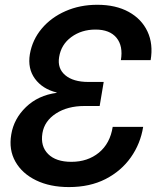

<svg xmlns="http://www.w3.org/2000/svg" viewBox="-20 -759 652 791"><path d="M264.2 11.7Q186 11.7 128.7 -16.1Q71.3 -43.9 43.5 -93Q15.6 -142.1 26.4 -205.1Q37.1 -270 87.2 -318.1Q137.2 -366.2 213.4 -376.5V-377.9Q154.8 -392.6 124 -434.6Q93.3 -476.6 103 -535.6Q113.3 -595.2 151.9 -641.1Q190.4 -687 249.8 -713.1Q309.1 -739.3 380.9 -739.3Q457 -739.3 510.3 -710Q563.5 -680.7 587.6 -629.2Q611.8 -577.6 600.6 -511.2H478Q487.8 -569.3 460 -603.3Q432.1 -637.2 373.5 -637.2Q315.9 -637.2 273.9 -606.4Q231.9 -575.7 223.6 -523.9Q215.8 -477.1 248.8 -449.2Q281.7 -421.4 344.2 -421.4H407.2L390.6 -322.3H328.1Q258.3 -322.3 210.7 -291.5Q163.1 -260.7 154.8 -210.4Q146 -156.7 178.2 -124.5Q210.4 -92.3 273.9 -92.3Q341.3 -92.3 387.5 -130.1Q433.6 -168 444.3 -236.3H569.8Q558.6 -166.5 518.8 -110.4Q479 -54.2 414.6 -21.2Q350.1 11.7 264.2 11.7Z"/></svg>

Font: Inter Display SemiBold
Style: Italic
Weight: 600
Italic angle: -9.39999°
Designer: Rasmus Andersson
Foundry: rsms
Version: Version 4.000;git-a52131595